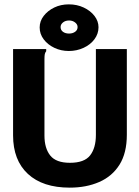

<svg xmlns="http://www.w3.org/2000/svg" viewBox="-20 -848 640 881"><path d="M300 13Q176 13 108 -50Q40 -113 40 -227V-623H192V-613Q187 -607 185.5 -599.5Q184 -592 184 -576V-226Q184 -168 210.5 -134.5Q237 -101 301 -101Q367 -101 393.5 -135Q420 -169 420 -229V-623H562V-230Q562 -146 528.5 -92.5Q495 -39 435.5 -13Q376 13 300 13ZM296 -614Q260 -614 229.5 -628.5Q199 -643 180.5 -667.5Q162 -692 162 -722Q162 -751 180.5 -775Q199 -799 229 -813.5Q259 -828 296 -828Q333 -828 364 -813.5Q395 -799 413.5 -775Q432 -751 432 -723Q432 -693 413.5 -668Q395 -643 363.5 -628.5Q332 -614 296 -614ZM297 -694Q313 -694 324.5 -702Q336 -710 336 -724Q336 -736 324.5 -745Q313 -754 297 -754Q280 -754 269 -745Q258 -736 258 -724Q258 -710 269 -702Q280 -694 297 -694Z"/></svg>

Font: Inconsolata Expanded Black
Style: Regular
Weight: 900
Width: 7
Monospace: yes
Designer: Raph Levien, Cyreal, Brenton Simpson
Foundry: Raph Levien, Cyreal, Google
Version: Version 3.001; ttfautohint (v1.8.2.53-6de2)